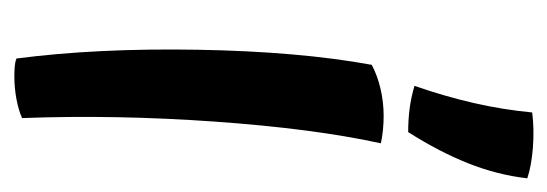

<svg xmlns="http://www.w3.org/2000/svg" viewBox="-274 -498 781 274"><g transform="rotate(90 117.0 -360.5)"><path d="M72 -500Q87 -508 106 -512.5Q125 -517 145 -517Q155 -517 165 -516Q175 -515 184 -513Q163 -417 153 -275.5Q143 -134 148 -1Q137 4 121 7Q105 10 89 10Q81 10 74.5 9.5Q68 9 63 7Q48 -108 50.5 -252Q53 -396 72 -500ZM234 -722Q229 -679 212.5 -637.5Q196 -596 168 -552Q151 -552 135 -554Q119 -556 102 -561Q117 -604 126.5 -645.5Q136 -687 140 -729Q164 -732 190 -730Q216 -728 234 -722Z"/></g></svg>

Font: Atma Medium
Style: Regular
Weight: 500
Designer: Gregori Vincens, Jeremie Hornus, Riccardo Olocco, Yoann Minet.
Foundry: black foundry
Version: Version 1.101;PS 1.100;hotconv 1.0.86;makeotf.lib2.5.63406